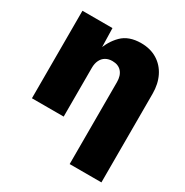

<svg xmlns="http://www.w3.org/2000/svg" viewBox="-172 -686 988 1028"><g transform="rotate(30 322.0 -172.0)"><path d="M244.6 -301.3V0H48.3V-541H233.9L237.3 -400.9H228Q247.6 -463.9 290 -506.1Q332.5 -548.3 408.2 -548.3Q465.8 -548.3 508.1 -522.2Q550.3 -496.1 573 -450Q595.7 -403.8 595.7 -343.8V204.1H399.4V-302.2Q399.4 -342.8 379.4 -365.5Q359.4 -388.2 322.3 -388.2Q298.8 -388.2 281.2 -377.9Q263.7 -367.7 254.2 -348.1Q244.6 -328.6 244.6 -301.3Z"/></g></svg>

Font: Inter 17pt Black
Style: Regular
Weight: 900
Version: Version 4.001;git-66647c0bb